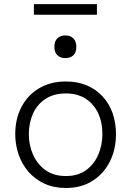

<svg xmlns="http://www.w3.org/2000/svg" viewBox="-20 -902 637 932"><path d="M300.5 10.5Q241 10.5 195.2 -10.8Q149.5 -32 118 -68.5Q86.5 -105 70.2 -152.2Q54 -199.5 54 -251Q54 -325 84.2 -382.8Q114.5 -440.5 169.8 -473.5Q225 -506.5 299.5 -506.5Q357 -506.5 402 -487.2Q447 -468 478.8 -433.2Q510.5 -398.5 526.8 -352Q543 -305.5 543 -251Q543 -177.5 513.5 -118.2Q484 -59 429.2 -24.2Q374.5 10.5 300.5 10.5ZM300 -47.5Q359.5 -47.5 398.8 -76.8Q438 -106 457.5 -152.2Q477 -198.5 477 -251Q477 -310 455.5 -354.5Q434 -399 394.2 -423.8Q354.5 -448.5 300 -448.5Q241.5 -448.5 201.2 -422.2Q161 -396 140.5 -351Q120 -306 120 -251Q120 -198.5 140 -152.2Q160 -106 200 -76.8Q240 -47.5 300 -47.5ZM296.5 -620Q273.5 -620 258.8 -633.5Q244 -647 244 -675Q244 -702.5 258.8 -716.2Q273.5 -730 297.5 -730Q321.5 -730 336 -715.8Q350.5 -701.5 350.5 -675Q350.5 -647 336 -633.5Q321.5 -620 296.5 -620ZM144.5 -830.5V-882Q179 -882 217.5 -882Q256 -882 297.5 -882Q339.5 -882 377.8 -882Q416 -882 450.5 -882V-830.5Q416 -830.5 377.8 -830.5Q339.5 -830.5 297.5 -830.5Q256 -830.5 217.5 -830.5Q179 -830.5 144.5 -830.5Z"/></svg>

Font: Commissioner Thin Light
Style: Regular
Weight: 300
Version: Version 1.000